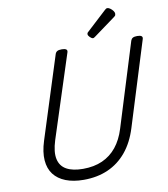

<svg xmlns="http://www.w3.org/2000/svg" viewBox="-127 -1370 1308 1494"><g transform="rotate(-10 527.5 -623.0)"><path d="M413 19Q331 19 271 -4.5Q211 -28 177 -72.5Q143 -117 138 -183Q133 -249 160 -334L367 -984Q372 -998 383.5 -1004.5Q395 -1011 419 -1011Q442 -1011 453 -1004Q464 -997 459 -981L246 -323Q218 -234 230.5 -177Q243 -120 292 -93Q341 -66 422 -66Q509 -66 575 -95.5Q641 -125 687 -182Q733 -239 759 -323L964 -984Q969 -998 980.5 -1004.5Q992 -1011 1015 -1011Q1063 -1011 1054 -981L846 -312Q812 -203 751 -129.5Q690 -56 605 -18.5Q520 19 413 19ZM675 -1054Q664 -1054 650.5 -1067.5Q637 -1081 637 -1091Q637 -1095 638 -1099Q639 -1103 646 -1109L803 -1254Q809 -1259 813 -1262Q817 -1265 824 -1265Q834 -1265 846.5 -1256Q859 -1247 868 -1235Q877 -1223 877 -1212Q877 -1205 875 -1200Q873 -1195 862 -1187L694 -1064Q688 -1060 683.5 -1057Q679 -1054 675 -1054Z"/></g></svg>

Font: Playwrite CA
Style: Regular
Weight: 400
Designer: Veronika Burian, José Scaglione
Foundry: TypeTogether
Version: Version 1.002